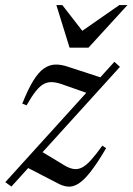

<svg xmlns="http://www.w3.org/2000/svg" viewBox="-38 -710 512 741"><path d="M-17.5 -7 403.5 -471.5 425 -452 6 10ZM64.5 -303.5 48 -310Q70 -365.5 90.2 -398.2Q110.5 -431 131.2 -445.5Q152 -460 174.5 -460.8Q197 -461.5 222.5 -453L369.5 -405L320.5 -343L212 -381Q186 -391 167 -392.8Q148 -394.5 132.2 -386.5Q116.5 -378.5 100.5 -358.5Q84.5 -338.5 64.5 -303.5ZM184 -3 61 -66.5 116 -129 200.5 -78Q223 -63 241.2 -58.8Q259.5 -54.5 276.5 -62.5Q293.5 -70.5 312.8 -91.8Q332 -113 357 -148L371.5 -138Q337.5 -80 311.5 -47Q285.5 -14 264.5 -1Q243.5 12 224 10.2Q204.5 8.5 184 -3ZM454 -690.5 303.5 -526H230.5L179.5 -690.5H202.5L287 -581.5H266L422.5 -690.5Z"/></svg>

Font: Newsreader 36pt
Style: Italic
Weight: 400
Italic angle: -17°
Designer: Hugues Gentile
Foundry: Production Type
Version: Version 1.003